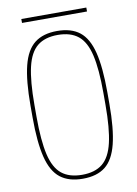

<svg xmlns="http://www.w3.org/2000/svg" viewBox="-92 -890 685 960"><g transform="rotate(-10 250.0 -410.0)"><path d="M250 10Q179 10 136 -23.5Q93 -57 74 -133Q55 -209 55 -335V-395Q55 -522 74 -597.5Q93 -673 136 -706.5Q179 -740 250 -740Q322 -740 364.5 -706.5Q407 -673 426 -597.5Q445 -522 445 -395V-335Q445 -209 426 -133Q407 -57 364.5 -23.5Q322 10 250 10ZM250 -10Q315 -10 353.5 -41Q392 -72 408.5 -143Q425 -214 425 -335V-395Q425 -516 408.5 -587Q392 -658 353.5 -689Q315 -720 250 -720Q185 -720 146.5 -689Q108 -658 91.5 -587Q75 -516 75 -395V-335Q75 -214 91.5 -143Q108 -72 146.5 -41Q185 -10 250 -10ZM85 -810V-830H415V-810Z"/></g></svg>

Font: M PLUS Code Latin Thin
Style: Regular
Weight: 250
Designer: Coji Morishita
Foundry: UNDERFOREST DESIGN
Version: Version 1.002; ttfautohint (v1.8.3)